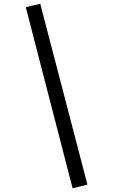

<svg xmlns="http://www.w3.org/2000/svg" viewBox="-20 -890 602 1021"><path d="M194 -870 117 -852 366 111 445 92Z"/></svg>

Font: Glow Sans SC Normal Book
Style: Regular
Weight: 500
Designer: Ryoko NISHIZUKA (kana, bopomofo & ideographs); Paul D. Hunt (Latin, Greek & Cyrillic); Sandoll Communications, Soo-young
Version: Version 0.93